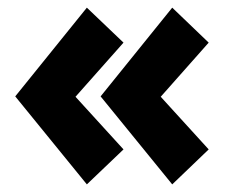

<svg xmlns="http://www.w3.org/2000/svg" viewBox="-20 -504 612 504"><path d="M208 -20 20 -251 208 -483.9 304.2 -392.1 178.2 -250 304.2 -111.8ZM244.1 -251 432.1 -483.9 527.8 -392.1 401.9 -250 527.8 -111.8 432.1 -20Z"/></svg>

Font: Apfel Grotezk
Style: Bold
Weight: 700
Designer: Luigi Gorlero
Foundry: Collletttivo
Version: Version 2.000;FEAKit 1.0